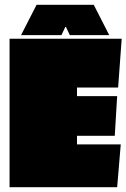

<svg xmlns="http://www.w3.org/2000/svg" viewBox="-20 -783 529 803"><path d="M470 0H20V-621H489L474 -417H302V-381H470L460 -215H302V-179H485ZM372 -763 437 -636H272L256 -670H253L237 -636H68L133 -763Z"/></svg>

Font: Passion One Black
Style: Regular
Weight: 900
Designer: Alejandro Lo Celso
Foundry: Fontstage
Version: Version 1.002